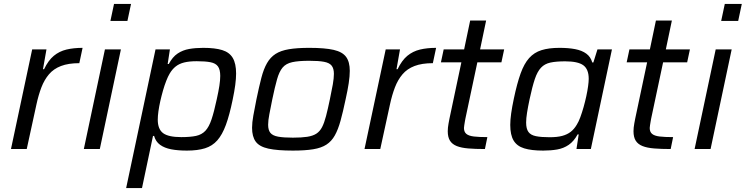

<svg xmlns="http://www.w3.org/2000/svg" viewBox="-20 -763 3818 983"><path d="M36.2 0 144.7 -510H217.9L200 -408.6H205.6Q227.2 -453.8 255.4 -477.2Q283.7 -500.5 320.3 -509.3Q357 -518 402.8 -518L386.1 -439.6Q330.3 -439.6 292.3 -425.1Q254.4 -410.6 230.7 -382.6Q207 -354.7 191.9 -315.5Q176.9 -276.3 166.3 -226.9L116.9 0Z M545.3 -655.9 563.8 -743H650.9L632.4 -655.9ZM409.2 0 517.2 -510H599L491 0Z M625.8 200 776.2 -510H849.9L838.4 -435.2H844Q863.1 -471.4 889.4 -489Q915.8 -506.6 948.5 -512.3Q981.2 -518 1020.4 -518Q1081.1 -518 1117.7 -506.6Q1154.4 -495.3 1171.6 -466.6Q1188.8 -437.8 1188.8 -386.5Q1188.8 -361.1 1184.4 -327.5Q1179.9 -293.9 1171 -251.7Q1155 -173.9 1136.5 -123.5Q1117.9 -73.1 1092.5 -44.3Q1067 -15.5 1029.5 -3.8Q991.9 8 937 8Q891 8 856.4 1.4Q821.8 -5.3 799.4 -21.7Q777.1 -38 769 -66.9H763.3L707 200ZM907.9 -61Q954.6 -61 983.9 -67.3Q1013.1 -73.7 1031.6 -93.4Q1050 -113.1 1063 -151.7Q1076 -190.4 1089.8 -255Q1098.7 -295 1103.2 -324.1Q1107.6 -353.2 1107.6 -374.4Q1107.6 -406.8 1095.8 -423.1Q1084 -439.3 1057.7 -444.4Q1031.4 -449.6 987.2 -449.6Q949 -449.6 923.1 -443.2Q897.3 -436.8 879.6 -422.7Q861.8 -408.7 848.6 -386.1Q839.8 -371.4 831 -348.7Q822.1 -326 814.5 -299.4Q806.9 -272.7 800.7 -245.4Q794.6 -218 791.1 -193.3Q787.7 -168.7 787.7 -150.4Q787.7 -101.7 815.1 -81.3Q842.5 -61 907.9 -61Z M1479.7 8Q1399.7 8 1353.9 -2.1Q1308.1 -12.2 1289.3 -37.8Q1270.5 -63.5 1270.5 -108.7Q1270.5 -135.6 1277 -171.4Q1283.4 -207.3 1292.9 -254.5Q1306.3 -319 1318.1 -364.5Q1329.8 -409.9 1347.1 -439.9Q1364.3 -469.9 1390.9 -487Q1417.5 -504 1459.2 -511Q1500.8 -518 1563.1 -518Q1643.2 -518 1688.2 -507.7Q1733.2 -497.4 1752 -471.7Q1770.8 -446 1770.8 -400.3Q1770.8 -373.4 1765.4 -337.3Q1760 -301.3 1749.5 -254.5Q1736 -190.1 1723.5 -144.9Q1711 -99.6 1694.2 -69.6Q1677.5 -39.6 1651.2 -22.6Q1624.9 -5.5 1583.4 1.2Q1542 8 1479.7 8ZM1479.5 -58.2Q1523.7 -58.2 1552.7 -62.6Q1581.7 -67.1 1599.6 -78.6Q1617.5 -90.2 1628.9 -112.1Q1640.2 -134 1649.3 -169.1Q1658.5 -204.2 1668.9 -254.5Q1678.2 -298.6 1683.9 -330.6Q1689.5 -362.7 1689.5 -384.9Q1689.5 -412.5 1677.9 -427Q1666.4 -441.5 1638.9 -446.6Q1611.4 -451.8 1563.3 -451.8Q1508.3 -451.8 1476.1 -444.7Q1443.9 -437.6 1426.7 -416.9Q1409.5 -396.2 1398.5 -357.2Q1387.4 -318.3 1374.1 -254.5Q1365.1 -210 1359 -178.1Q1352.8 -146.3 1352.8 -124.1Q1352.8 -97 1364.3 -82.8Q1375.9 -68.5 1403.6 -63.4Q1431.4 -58.2 1479.5 -58.2Z M1846.2 0 1954.7 -510H2027.9L2010 -408.6H2015.6Q2037.2 -453.8 2065.4 -477.2Q2093.7 -500.5 2130.3 -509.3Q2167 -518 2212.8 -518L2196.1 -439.6Q2140.3 -439.6 2102.3 -425.1Q2064.4 -410.6 2040.7 -382.6Q2017 -354.7 2001.9 -315.5Q1986.9 -276.3 1976.3 -226.9L1926.9 0Z M2462.7 0Q2413.7 0 2377.8 -3Q2342 -5.9 2318.6 -15.2Q2295.2 -24.5 2283.8 -42.6Q2272.4 -60.8 2272.4 -91.2Q2272.4 -100.3 2273.4 -110Q2274.5 -119.8 2276.5 -131.2Q2278.5 -142.7 2281.1 -155.5L2342.1 -443.8H2237.4L2251.5 -510H2356.2L2387.2 -658H2468.9L2437.9 -510H2561.2L2547.1 -443.8H2423.9L2362.7 -155.5Q2361.7 -150.5 2360.1 -141.1Q2358.5 -131.7 2357 -122Q2355.4 -112.4 2355.4 -107.8Q2355.4 -87.7 2367.5 -77.6Q2379.6 -67.4 2405.8 -64.2Q2432 -61 2475.2 -61Z M2760.9 8Q2701.1 8 2664 -3.4Q2626.8 -14.7 2609.6 -43.4Q2592.4 -72.2 2592.4 -123.5Q2592.4 -148.9 2597.1 -182.5Q2601.8 -216.1 2610.8 -258.3Q2627.2 -336.1 2645.3 -386.5Q2663.3 -436.9 2689 -465.7Q2714.8 -494.5 2752.3 -506.2Q2789.8 -518 2844.3 -518Q2890.3 -518 2924.9 -511.4Q2959.5 -504.7 2981.8 -488.3Q3004.1 -472 3012.3 -443.1H3017.9L3038.8 -510H3113L3005 0H2931.4L2942.8 -74.8H2937.2Q2918.1 -39.6 2891.8 -21.5Q2865.5 -3.4 2832.7 2.3Q2800 8 2760.9 8ZM2794 -60.4Q2832.8 -60.4 2858.4 -67.3Q2884 -74.2 2901.8 -88Q2919.5 -101.8 2932.6 -123.9Q2942.4 -139.1 2951.2 -163.1Q2960 -187.2 2967.9 -214.9Q2975.7 -242.7 2981.7 -270.3Q2987.7 -297.9 2990.9 -321.4Q2994.1 -345 2994.1 -359.6Q2994.1 -408.3 2966.7 -428.7Q2939.2 -449 2873.4 -449Q2827.6 -449 2798.1 -442.7Q2768.6 -436.3 2750 -416.6Q2731.3 -396.9 2718.2 -358.3Q2705.2 -319.6 2691.4 -255Q2683 -215.5 2678.4 -186.2Q2673.7 -156.8 2673.7 -135.6Q2673.7 -103.6 2685.5 -87.4Q2697.2 -71.2 2724 -65.8Q2750.8 -60.4 2794 -60.4Z M3413.7 0Q3364.7 0 3328.8 -3Q3293 -5.9 3269.6 -15.2Q3246.2 -24.5 3234.8 -42.6Q3223.4 -60.8 3223.4 -91.2Q3223.4 -100.3 3224.4 -110Q3225.5 -119.8 3227.5 -131.2Q3229.5 -142.7 3232.1 -155.5L3293.1 -443.8H3188.4L3202.5 -510H3307.2L3338.2 -658H3419.9L3388.9 -510H3512.2L3498.1 -443.8H3374.9L3313.7 -155.5Q3312.7 -150.5 3311.1 -141.1Q3309.5 -131.7 3308 -122Q3306.4 -112.4 3306.4 -107.8Q3306.4 -87.7 3318.5 -77.6Q3330.6 -67.4 3356.8 -64.2Q3383 -61 3426.2 -61Z M3672.3 -655.9 3690.8 -743H3777.9L3759.4 -655.9ZM3536.2 0 3644.2 -510H3726L3618 0Z"/></svg>

Font: Saira Thin
Style: Italic
Weight: 100
Italic angle: -12°
Designer: Hector Gatti with collaboration of the Omnibus-Type team
Foundry: Omnibus-Type
Version: Version 1.101